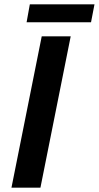

<svg xmlns="http://www.w3.org/2000/svg" viewBox="-20 -868 457 888"><path d="M401 -765H103L118 -848H417ZM167 0H33L173 -700H307Z"/></svg>

Font: Argentum Sans Medium
Style: Italic
Weight: 500
Italic angle: -11°
Designer: Julieta Ulanovsky (font), Cristiano Sobral (main changes and remaster)
Foundry: Julieta Ulanovsky (font), Cristiano Sobral (main changes and remaster)
Version: Version 2.007;June 15, 2022;FontCreator 14.0.0.2814 64-bit; 